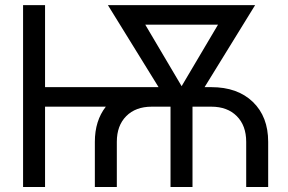

<svg xmlns="http://www.w3.org/2000/svg" viewBox="-20 -748 1154 768"><path d="M359.4 0V-180.7Q359.4 -265.1 403.3 -321.3H160.2V0H72.3V-727.5H160.2V-399.4H614.3L411.6 -727.5H1000.5L798.3 -399.4H825.2Q930.2 -399.4 991.5 -340.3Q1052.7 -281.2 1052.7 -180.7V0H964.8V-180.7Q964.8 -245.6 927.2 -283.4Q889.6 -321.3 825.2 -321.3H750.5L750 -320.8V0H662.1V-321.3H586.9Q522.5 -321.3 484.9 -283.4Q447.3 -245.6 447.3 -180.7V0ZM706.5 -403.3 852.1 -649.4H561Z"/></svg>

Font: Inter Display
Style: Regular
Weight: 400
Designer: Rasmus Andersson
Foundry: rsms
Version: Version 4.001;git-9221beed3